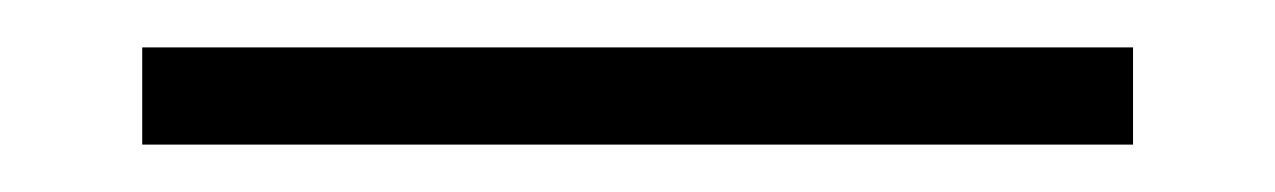

<svg xmlns="http://www.w3.org/2000/svg" viewBox="-20 73 538 81"><path d="M40 93H458V134H40Z"/></svg>

Font: Inknut
Style: Antiqua
Weight: 400
Designer: Claus Eggers Srensen
Foundry: Claus Eggers Srensen
Version: Version 1.000; ttfautohint (v1.2) -l 7 -r 28 -G 50 -x 13 -D 